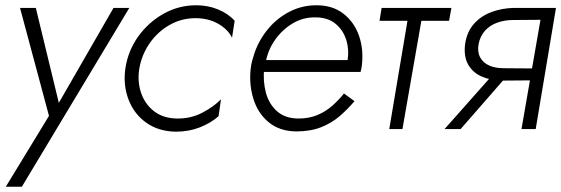

<svg xmlns="http://www.w3.org/2000/svg" viewBox="-20 -490 2131 729"><path d="M471 -460H411L187 -71L211 -68L116 -460H56L166 -50L2 219H63Z M509 -230Q518 -282 548 -325.5Q578 -369 623.5 -395Q669 -421 722 -421Q771 -421 808 -400Q845 -379 861 -347L871 -411Q847 -438 808.5 -454Q770 -470 725 -470Q658 -470 600.5 -437.5Q543 -405 504.5 -351Q466 -297 456 -230Q447 -167 468 -112Q489 -57 535.5 -24Q582 9 648 10Q697 10 739 -6.5Q781 -23 810 -49L819 -113Q792 -85 748 -62Q704 -39 651 -40Q599 -41 564.5 -68Q530 -95 515.5 -138Q501 -181 509 -230Z M963 -217H1349Q1351 -223 1352 -229.5Q1353 -236 1354 -242Q1361 -303 1343 -354.5Q1325 -406 1284 -438Q1243 -470 1182 -470Q1127 -470 1080 -446Q1033 -422 999 -381.5Q965 -341 947 -291Q942 -276 938 -261.5Q934 -247 932 -231Q925 -170 942 -115Q959 -60 1000 -26Q1041 8 1104 9Q1158 9 1198 -6.5Q1238 -22 1269 -48.5Q1300 -75 1326 -106L1286 -135Q1266 -110 1241 -88Q1216 -66 1184.5 -53Q1153 -40 1114 -40Q1063 -40 1032 -67.5Q1001 -95 989.5 -138.5Q978 -182 983 -231L988 -249Q996 -298 1023.5 -337.5Q1051 -377 1091 -401Q1131 -425 1178 -424Q1224 -424 1253 -400.5Q1282 -377 1294 -340.5Q1306 -304 1300 -262H969Z M1429 -460 1421 -411H1685L1694 -460ZM1533 -446 1458 0H1508L1586 -446Z M1729 0 1921 -220H1863L1668 0ZM2014 0 2091 -460H2040L1960 0ZM2021 -230 1892 -231Q1861 -231 1838 -241Q1815 -251 1803.5 -271.5Q1792 -292 1797 -322Q1803 -353 1821.5 -373.5Q1840 -394 1868 -404Q1896 -414 1928 -414L2054 -415L2060 -460H1931Q1886 -459 1846.5 -444.5Q1807 -430 1780 -400Q1753 -370 1746 -323Q1740 -276 1757.5 -245Q1775 -214 1810 -199Q1845 -184 1889 -184L2015 -185Z"/></svg>

Font: Jost Light
Style: Italic
Weight: 300
Italic angle: -5°
Version: Version 3.710